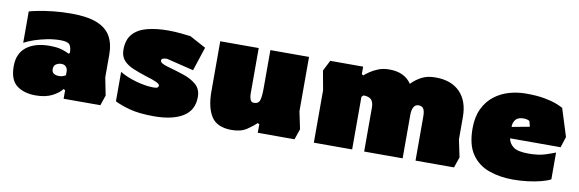

<svg xmlns="http://www.w3.org/2000/svg" viewBox="-42 -779 3273 1086"><g transform="rotate(10 1595.0 -236.5)"><path d="M180 10Q113 10 71.5 -21.5Q30 -53 30 -132Q30 -205 78.5 -242.5Q127 -280 210 -280Q255 -280 282 -271.5Q309 -263 323 -255L330 -260Q330 -291 319 -306.5Q308 -322 266 -322Q229 -322 190.5 -314.5Q152 -307 118 -295.5Q84 -284 60 -271V-451Q76 -456 111 -463Q146 -470 195 -475.5Q244 -481 300 -481Q394 -481 449 -458.5Q504 -436 527.5 -393.5Q551 -351 551 -292V-159L571 -58L551 1H340V-48L330 -53Q314 -30 275.5 -10Q237 10 180 10ZM293 -121Q308 -121 318 -126Q328 -131 330 -132V-154Q330 -169 321 -180Q312 -191 294 -191Q278 -191 264 -182.5Q250 -174 250 -153Q250 -121 293 -121Z M860 10Q775 10 721 -4.5Q667 -19 634 -36V-205Q676 -180 731 -165Q786 -150 830 -150Q846 -150 852 -154Q858 -158 858 -166Q858 -174 838.5 -183.5Q819 -193 772 -207Q735 -219 701 -233Q667 -247 646 -270Q625 -293 625 -331Q625 -389 654.5 -422Q684 -455 736.5 -468.5Q789 -482 856 -482Q894 -482 932.5 -478Q971 -474 985 -472L1078 -422L1033 -285L877 -323Q845 -323 845 -308Q845 -291 891 -279Q938 -266 983 -251Q1028 -236 1057 -210.5Q1086 -185 1086 -140Q1086 -64 1026 -27Q966 10 860 10Z M1306 10Q1222 10 1189 -41.5Q1156 -93 1156 -184V-473H1377V-210Q1377 -193 1382.5 -178Q1388 -163 1404 -163Q1431 -163 1437.5 -186Q1444 -209 1444 -253V-473H1666V-161L1687 -61L1666 0H1455V-49L1445 -54Q1426 -35 1392.5 -12.5Q1359 10 1306 10Z M1757 -411 1788 -472H1977V-429L1986 -423Q1997 -433 2016.5 -446.5Q2036 -460 2063.5 -471Q2091 -482 2127 -482Q2214 -482 2254 -422Q2276 -446 2309.5 -464.5Q2343 -483 2392 -483Q2482 -483 2532 -432Q2582 -381 2582 -289V-161L2603 -61L2582 0H2361V-252Q2361 -284 2352.5 -297.5Q2344 -311 2324 -311Q2305 -311 2296 -294Q2287 -277 2287 -251V0H2066V-253Q2066 -283 2052.5 -297.5Q2039 -312 2007 -312L1997 -302V0H1777V-301Z M2922 10Q2845 10 2782.5 -12.5Q2720 -35 2683.5 -88.5Q2647 -142 2647 -236Q2647 -302 2669.5 -349Q2692 -396 2730 -425.5Q2768 -455 2815 -468.5Q2862 -482 2912 -482Q2975 -482 3017.5 -474Q3060 -466 3086 -456Q3112 -446 3126 -438L3176 -279L3156 -217H2866Q2870 -189 2895 -169.5Q2920 -150 2982 -150Q3041 -150 3080 -163Q3119 -176 3136 -183V-29Q3116 -18 3081 -9Q3046 0 3004.5 5Q2963 10 2922 10ZM2863 -282 2965 -301 2956 -333Q2942 -341 2922 -341Q2889 -341 2875.5 -323Q2862 -305 2863 -282Z"/></g></svg>

Font: Rowdies
Style: Bold
Weight: 700
Designer: Jaikishan Patel
Version: Version 1.000; ttfautohint (v1.8.3)